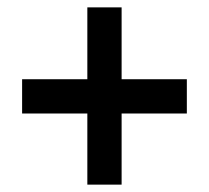

<svg xmlns="http://www.w3.org/2000/svg" viewBox="-20 -614 568 521"><path d="M310 -399V-594H217V-399H40V-306H217V-113H310V-306H487V-399Z"/></svg>

Font: Noto Sans Gujarati UI SemiCondensed SemiBold
Style: Regular
Weight: 600
Width: 4
Designer: Jelle Bosma - Monotype Design Team, Universal Thirst
Foundry: Monotype Imaging Inc.
Version: Version 2.106